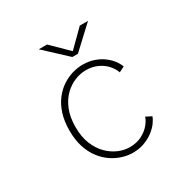

<svg xmlns="http://www.w3.org/2000/svg" viewBox="-160 -837 970 989"><g transform="rotate(-30 325.0 -342.0)"><path d="M352.5 11Q323.5 11 292 1.5Q260.5 -8 231 -27.8Q201.5 -47.5 177.8 -78.5Q154 -109.5 140 -152.2Q126 -195 126 -251Q126 -307.5 140 -350.5Q154 -393.5 177.8 -424.2Q201.5 -455 231 -474.2Q260.5 -493.5 292 -502.8Q323.5 -512 352.5 -512Q391 -512 421.5 -501.2Q452 -490.5 475 -473Q498 -455.5 512.5 -435.8Q527 -416 533 -398L500.5 -382Q493 -404.5 473.8 -427Q454.5 -449.5 424 -464.2Q393.5 -479 352.5 -479Q321.5 -479 288.2 -465.8Q255 -452.5 226.2 -424.8Q197.5 -397 179.8 -353.8Q162 -310.5 162 -251Q162 -192 179.8 -149Q197.5 -106 226.2 -77.8Q255 -49.5 288.2 -35.8Q321.5 -22 352.5 -22Q394 -22 424.5 -37.5Q455 -53 474 -75.5Q493 -98 499.5 -119L533 -102Q528 -86.5 513.8 -67Q499.5 -47.5 476.2 -29.8Q453 -12 422 -0.5Q391 11 352.5 11ZM198.5 -693.5H247.5L345.5 -597.5L442.5 -693.5H491.5L361.5 -572.5H328.5Z"/></g></svg>

Font: Trispace Thin
Style: Regular
Weight: 100
Designer: Tyler Finck
Foundry: Etcetera Type Company
Version: Version 1.210